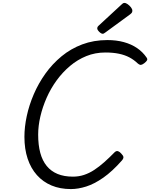

<svg xmlns="http://www.w3.org/2000/svg" viewBox="-20 -1274 1027 1313"><path d="M465 19Q391 19 332.5 -5.5Q274 -30 232.5 -76.5Q191 -123 169 -189Q147 -255 147 -338Q147 -406 163 -480.5Q179 -555 211 -629.5Q243 -704 290.5 -770.5Q338 -837 401 -889Q464 -941 542.5 -970.5Q621 -1000 714 -1000Q776 -1000 827 -986Q878 -972 917 -945.5Q956 -919 982 -881Q990 -870 985.5 -861.5Q981 -853 967 -842Q954 -832 944.5 -830.5Q935 -829 921 -841Q896 -865 865 -881.5Q834 -898 793.5 -906.5Q753 -915 700 -915Q631 -915 570.5 -890.5Q510 -866 459 -823Q408 -780 367.5 -724.5Q327 -669 299 -605.5Q271 -542 256 -477.5Q241 -413 241 -353Q241 -282 255.5 -228.5Q270 -175 299.5 -139Q329 -103 373.5 -84.5Q418 -66 479 -66Q519 -66 555 -78Q591 -90 624.5 -112Q658 -134 692.5 -164.5Q727 -195 764 -233Q776 -244 787.5 -240Q799 -236 809 -224Q823 -210 824 -200Q825 -190 814 -177Q748 -102 686.5 -59Q625 -16 569.5 1.5Q514 19 465 19ZM683 -1043Q672 -1043 658.5 -1056.5Q645 -1070 645 -1080Q645 -1084 646.5 -1088Q648 -1092 654 -1098L811 -1243Q816 -1248 820.5 -1251Q825 -1254 831 -1254Q841 -1254 853.5 -1245Q866 -1236 875.5 -1224Q885 -1212 885 -1201Q885 -1194 882.5 -1189Q880 -1184 870 -1176L702 -1053Q696 -1049 691.5 -1046Q687 -1043 683 -1043Z"/></svg>

Font: Playwrite SK
Style: Regular
Weight: 400
Designer: Veronika Burian, José Scaglione
Foundry: TypeTogether
Version: Version 1.002